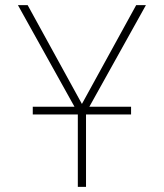

<svg xmlns="http://www.w3.org/2000/svg" viewBox="-20 -730 640 750"><path d="M284 0V-283H108V-313H271L50 -710H88L300 -324L512 -710H550L329 -313H492V-283H316V0Z"/></svg>

Font: Geist Mono Thin
Style: Regular
Weight: 100
Monospace: yes
Designer: Basement.studio, Andrés Briganti, Mateo Zaragoza
Foundry: Basement.studio, Vercel, Andrés Briganti, Guido Ferreyra, Mateo Zaragoza
Version: Version 1.500; ttfautohint (v1.8.4.7-5d5b)